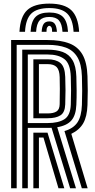

<svg xmlns="http://www.w3.org/2000/svg" viewBox="-20 -1016 512 1036"><path d="M246 -996.5Q327.2 -996.5 364.6 -961.2Q402 -926 407 -844.5H377Q373 -913.2 342.5 -942.9Q312 -972.5 246 -972.5Q179.5 -972.5 149 -942.9Q118.5 -913.2 115 -844.5H85Q89.2 -926 126.6 -961.2Q164 -996.5 246 -996.5ZM246 -948.5Q296.8 -948.5 320.2 -924.4Q343.8 -900.2 347 -844.5H317.2Q314.5 -887.2 298 -905.9Q281.5 -924.5 246 -924.5Q210.2 -924.5 193.8 -905.9Q177.2 -887.2 174.8 -844.5H145Q148 -900.2 171.4 -924.4Q194.8 -948.5 246 -948.5ZM246 -900.5Q266 -900.5 275.6 -887.5Q285.2 -874.5 287.2 -844.5H261.2Q261.8 -861.5 257.1 -869Q252.5 -876.5 246 -876.5Q239.8 -876.5 235.1 -869Q230.5 -861.5 230.8 -844.5H204.8Q206.5 -874.5 216 -887.5Q225.5 -900.5 246 -900.5ZM40 0V-800H237Q306.2 -800 353.1 -782.2Q400 -764.5 424.8 -722Q449.5 -679.5 452 -605Q453.5 -563 453.5 -526.9Q453.5 -490.8 452 -449Q449.8 -386.8 429.2 -351Q408.8 -315.2 364.8 -293.8L453 0H421.5L327.8 -308.8Q376 -322.8 397.9 -355.5Q419.8 -388.2 422 -450Q423.2 -489.5 423.4 -525.8Q423.5 -562 422 -604Q419.8 -670.2 397.8 -707.2Q375.8 -744.2 335.4 -759.1Q295 -774 237 -774H70V0ZM160 0V-300H202Q210.8 -300 219.4 -300Q228 -300 236.5 -300L327 0H295.5L214.5 -274Q211.8 -274 208.9 -274Q206 -274 203.2 -274H190V0ZM100 0V-748H237Q284.8 -748 318.6 -735.5Q352.5 -723 371.2 -691.5Q390 -660 392 -603Q393.2 -564 393.5 -527.2Q393.8 -490.5 392 -451Q389.8 -395 365.8 -366.8Q341.8 -338.5 288.8 -329.5L390 0H358.5L258.2 -326.5Q253.8 -326.2 248.5 -326.1Q243.2 -326 237 -326H130V0ZM130 -352H237Q294.8 -352 327.2 -372.4Q359.8 -392.8 362 -452Q363.2 -491.8 363.4 -526.9Q363.5 -562 362 -602Q359.5 -673 327 -697.5Q294.5 -722 237 -722H130ZM160 -378V-696H237Q281.5 -696 305.8 -676.2Q330 -656.5 332 -601Q333.5 -564 333.5 -528.9Q333.5 -493.8 332 -453Q330.5 -409.2 306.2 -393.6Q282 -378 237 -378ZM190 -404H237Q268.5 -404 285 -414.6Q301.5 -425.2 302 -454Q303 -503.2 302.9 -536.5Q302.8 -569.8 302 -600Q301 -638 285.8 -654Q270.5 -670 237 -670H190Z"/></svg>

Font: Big Shoulders Inline Display Thin Black
Style: Regular
Weight: 900
Version: Version 2.002